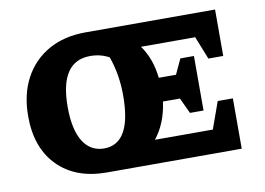

<svg xmlns="http://www.w3.org/2000/svg" viewBox="-63 -630 1001 725"><g transform="rotate(-10 437.5 -267.5)"><path d="M640 -167 612 -227H547Q536 -145 492 -90H714L751 -193H809V0H292Q173 0 104.5 -69.5Q36 -139 36 -260Q36 -344 69 -405.5Q102 -467 162 -501Q222 -535 305 -535H801V-357H744L709 -445H501Q539 -393 547 -318H613L640 -376H692V-167ZM189 -269Q189 -182 217.5 -136.5Q246 -91 298 -91Q403 -91 403 -276Q403 -357 378 -426Q346 -444 306 -444Q189 -444 189 -269Z"/></g></svg>

Font: Piazzolla SC
Style: Bold
Weight: 700
Designer: Juan Pablo del Peral
Foundry: Huerta Tipografica
Version: Version 1.330